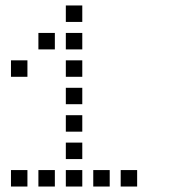

<svg xmlns="http://www.w3.org/2000/svg" viewBox="-20 -700 640 700"><path d="M221 -680Q220 -680 220 -680Q220 -680 220 -679V-621Q220 -620 220 -620Q220 -620 221 -620H279Q280 -620 280 -620Q280 -620 280 -621V-679Q280 -680 280 -680Q280 -680 279 -680ZM121 -580Q120 -580 120 -580Q120 -580 120 -579V-521Q120 -520 120 -520Q120 -520 121 -520H179Q180 -520 180 -520Q180 -520 180 -521V-579Q180 -580 180 -580Q180 -580 179 -580ZM221 -580Q220 -580 220 -580Q220 -580 220 -579V-521Q220 -520 220 -520Q220 -520 221 -520H279Q280 -520 280 -520Q280 -520 280 -521V-579Q280 -580 280 -580Q280 -580 279 -580ZM21 -480Q20 -480 20 -480Q20 -480 20 -479V-421Q20 -420 20 -420Q20 -420 21 -420H79Q80 -420 80 -420Q80 -420 80 -421V-479Q80 -480 80 -480Q80 -480 79 -480ZM221 -480Q220 -480 220 -480Q220 -480 220 -479V-421Q220 -420 220 -420Q220 -420 221 -420H279Q280 -420 280 -420Q280 -420 280 -421V-479Q280 -480 280 -480Q280 -480 279 -480ZM221 -380Q220 -380 220 -380Q220 -380 220 -379V-321Q220 -320 220 -320Q220 -320 221 -320H279Q280 -320 280 -320Q280 -320 280 -321V-379Q280 -380 280 -380Q280 -380 279 -380ZM221 -280Q220 -280 220 -280Q220 -280 220 -279V-221Q220 -220 220 -220Q220 -220 221 -220H279Q280 -220 280 -220Q280 -220 280 -221V-279Q280 -280 280 -280Q280 -280 279 -280ZM221 -180Q220 -180 220 -180Q220 -180 220 -179V-121Q220 -120 220 -120Q220 -120 221 -120H279Q280 -120 280 -120Q280 -120 280 -121V-179Q280 -180 280 -180Q280 -180 279 -180ZM21 -80Q20 -80 20 -80Q20 -80 20 -79V-21Q20 -20 20 -20Q20 -20 21 -20H79Q80 -20 80 -20Q80 -20 80 -21V-79Q80 -80 80 -80Q80 -80 79 -80ZM121 -80Q120 -80 120 -80Q120 -80 120 -79V-21Q120 -20 120 -20Q120 -20 121 -20H179Q180 -20 180 -20Q180 -20 180 -21V-79Q180 -80 180 -80Q180 -80 179 -80ZM221 -80Q220 -80 220 -80Q220 -80 220 -79V-21Q220 -20 220 -20Q220 -20 221 -20H279Q280 -20 280 -20Q280 -20 280 -21V-79Q280 -80 280 -80Q280 -80 279 -80ZM321 -80Q320 -80 320 -80Q320 -80 320 -79V-21Q320 -20 320 -20Q320 -20 321 -20H379Q380 -20 380 -20Q380 -20 380 -21V-79Q380 -80 380 -80Q380 -80 379 -80ZM421 -80Q420 -80 420 -80Q420 -80 420 -79V-21Q420 -20 420 -20Q420 -20 421 -20H479Q480 -20 480 -20Q480 -20 480 -21V-79Q480 -80 480 -80Q480 -80 479 -80Z"/></svg>

Font: Doto Medium
Style: Regular
Weight: 500
Monospace: yes
Version: Version 1.000